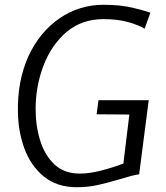

<svg xmlns="http://www.w3.org/2000/svg" viewBox="-20 -775 694 803"><path d="M301 8Q218.5 8 163 -37Q108.5 -82 82.2 -153.5Q56 -225 55 -306Q52 -435.5 99 -540Q146.5 -642 229.2 -698.5Q312 -755 413 -755Q450 -755 480.2 -751.8Q510.5 -748.5 541 -741.2Q571.5 -734 609 -722L585 -655Q558 -671 514.8 -683Q471.5 -695 412 -695Q322.5 -695 258 -641Q194.5 -586.5 161.8 -500.2Q129 -414 129 -320Q129 -247.5 148.5 -185.8Q168 -124 208.8 -86.5Q249.5 -49 314 -49Q353 -49 400.5 -61Q448 -73 496 -91L521 -296L384 -297L392 -356H602L562 -46Q546.5 -44 529.8 -39.5Q513 -35 479 -25Q429 -10 388 -1Q347 8 301 8Z"/></svg>

Font: Merriweather Sans Light
Style: Italic
Weight: 300
Italic angle: -7.5°
Designer: Eben Sorkin
Foundry: Eben Sorkin
Version: Version 2.001; ttfautohint (v1.8.3)